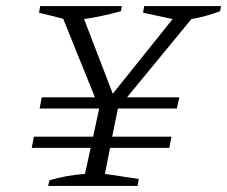

<svg xmlns="http://www.w3.org/2000/svg" viewBox="-20 -615 751 635"><path d="M139 0 144 -19Q198 -35 261 -40L280 -126H85L92 -163H288L308 -256H111L118 -293H294L189 -553L109 -573L113 -595H383L380 -578Q315 -560 258 -552L353 -305L551 -552L453 -573L457 -595H711L708 -578Q661 -560 613 -552L400 -293H573L565 -256H370L351 -163H547L540 -126H344L327 -40L439 -23L435 0Z"/></svg>

Font: Piazzolla Light
Style: Italic
Weight: 300
Italic angle: -11.3°
Designer: Juan Pablo del Peral
Foundry: Huerta Tipografica
Version: Version 1.330